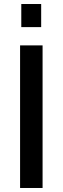

<svg xmlns="http://www.w3.org/2000/svg" viewBox="-20 -936 312 956"><path d="M192 0H80V-710H192ZM185 -801H86V-916H185Z"/></svg>

Font: Raleway
Style: Regular
Weight: 600
Designer: Matt McInerney, Pablo Impallari, Rodrigo Fuenzalida
Foundry: Matt McInerney, Pablo Impallari, Rodrigo Fuenzalida
Version: Version 1.000;PS 001.001;hotconv 1.0.56; ttfautohint (v1.5)